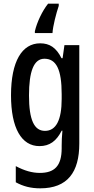

<svg xmlns="http://www.w3.org/2000/svg" viewBox="-20 -786 513 1046"><path d="M300 -754V-766H242C210 -726 181 -664 170 -616V-606H266C268 -643 286 -713 300 -754ZM199 -550C100 -550 40 -452 40 -267C40 -88 97 10 195 10C250 10 287 -17 316 -74H320C317 -44 316 -14 316 8V22C316 120 275 156 197 156C155 156 113 144 66 119V207C106 229 147 240 199 240C348 240 412 152 412 -4V-540H331L321 -469H315C286 -527 250 -550 199 -550ZM222 -466C287 -466 316 -407 316 -273V-247C316 -131 285 -73 225 -73C166 -73 138 -133 138 -266C138 -397 164 -466 222 -466Z"/></svg>

Font: Noto Sans Devanagari ExtraCondensed Medium
Style: Regular
Weight: 500
Width: 2
Designer: Jelle Bosma - Monotype Design Team
Foundry: Monotype Imaging Inc.
Version: Version 2.004